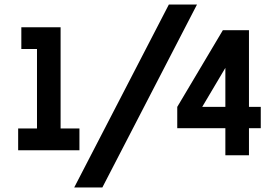

<svg xmlns="http://www.w3.org/2000/svg" viewBox="-20 -793 1179 846"><path d="M60 0ZM330 -227V-131H60V-227H143V-577H74V-673H247V-227ZM724 -773H848L431 33H307ZM1129 -228H1077V-109H973V-228H761V-322L962 -660H1077V-322H1129ZM973 -322V-494L871 -322Z"/></svg>

Font: Biryani ExtraBold
Style: Regular
Weight: 800
Designer: Dan Reynolds and Mathieu Reguer
Foundry: Dan Reynolds and Mathieu Reguer
Version: Version 1.004; ttfautohint (v1.1) -l 5 -r 5 -G 72 -x 0 -D la